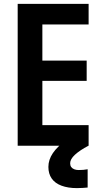

<svg xmlns="http://www.w3.org/2000/svg" viewBox="-20 -750 540 988"><path d="M71 0V-730H436V-624H198V-438H426V-334H198V-106H436V0ZM376 218Q330 218 296.5 205.5Q263 193 246 168.5Q229 144 229 109Q229 72 252 38Q275 4 322 -30L435 0Q391 23 366 46Q341 69 341 90Q341 102 346.5 109.5Q352 117 362 121Q372 125 385 125Q397 125 409 124Q421 123 431 121V215Q419 216 405.5 217Q392 218 376 218Z"/></svg>

Font: M PLUS 1 Code SemiBold
Style: Regular
Weight: 600
Designer: Coji Morishita
Foundry: UNDERFOREST DESIGN
Version: Version 1.005